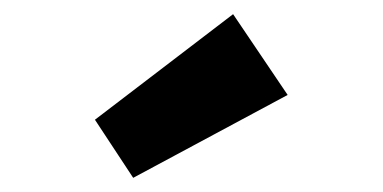

<svg xmlns="http://www.w3.org/2000/svg" viewBox="-20 -824 540 271"><path d="M168 -573 114 -655 309 -804 386 -690Z"/></svg>

Font: Mach ExtraBold
Style: Regular
Weight: 800
Version: Version 1.002